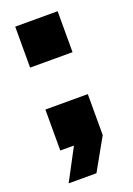

<svg xmlns="http://www.w3.org/2000/svg" viewBox="-127 -559 514 740"><g transform="rotate(-20 130.0 -189.0)"><path d="M35 -168V0H91L22 130H136L209 0V-168ZM35 -340H209V-508H35Z"/></g></svg>

Font: Kreadon Extra Bold
Style: Regular
Weight: 800
Designer: kohakuno
Foundry: StudioGnu
Version: Version 1.000;Glyphs 3.1.2 (3151)